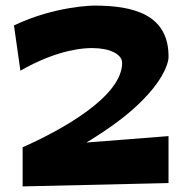

<svg xmlns="http://www.w3.org/2000/svg" viewBox="-20 -659 670 687"><path d="M583 -172 289 -149C580 -323 583 -452 583 -452C586 -608 456 -639 318 -639C318 -639 179 -639 30 -568L53 -406C154 -464 244 -487 310 -487C373 -487 417 -465 417 -434C417 -314 203 -195 61 -132V8L583 -4Z"/></svg>

Font: Peralta
Style: Regular
Weight: 400
Designer: Astigmatic (AOETI)
Foundry: Astigmatic (AOETI)
Version: Version 1.000